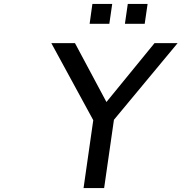

<svg xmlns="http://www.w3.org/2000/svg" viewBox="-20 -955 922 975"><path d="M508.8 0 558.6 -346.7 881.8 -735.8H764.6L520.5 -437L360.8 -735.8H240.7L453.6 -344.7L404.3 0ZM535.2 -834 549.8 -935.1H449.2L435.1 -834ZM714.8 -834 729.5 -935.1H628.9L614.3 -834Z"/></svg>

Font: Winston
Style: Italic
Weight: 400
Italic angle: -8.13011°
Designer: Vernon Adams, Kim Jin-seong, David Berlow, Cristiano Sobral
Foundry: The Winston Project Authors
Version: Version 3.004